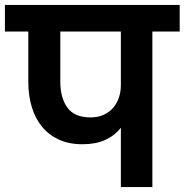

<svg xmlns="http://www.w3.org/2000/svg" viewBox="-41 -760 750 780"><path d="M327 -283Q357 -283 380 -293.5Q403 -304 418.5 -322Q434 -340 442 -363.5Q450 -387 450 -414V-632H204V-428Q204 -362 233 -322.5Q262 -283 327 -283ZM-21 -740H689V-632H578V0H450V-241Q425 -209 386.5 -191.5Q348 -174 294 -174Q239 -174 198 -193Q157 -212 129.5 -245.5Q102 -279 88 -325.5Q74 -372 74 -428V-632H-21Z"/></svg>

Font: SVN-Poppins SemiBold
Style: Regular
Weight: 600
Designer: Ninad Kale (Devanagari), Jonny Pinhorn (Latin)
Foundry: Indian Type Foundry
Version: Version 3.002 2017